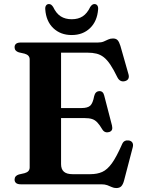

<svg xmlns="http://www.w3.org/2000/svg" viewBox="-20 -910 700 948"><path d="M223.5 -376.5H382Q413 -376.5 425.8 -388.5Q438.5 -400.5 445 -435.5Q448 -447.5 454.2 -453.5Q460.5 -459.5 470 -460Q489 -461 494.5 -438.5L533 -290Q536 -277 532.8 -269.2Q529.5 -261.5 519 -258Q509 -255 500.2 -258Q491.5 -261 485.5 -270.5Q472 -293.5 460.2 -305.8Q448.5 -318 434 -322.5Q419.5 -327 397 -327H223.5ZM52 -677Q52 -688 59.5 -694Q67 -700 82.5 -700H462.5Q480.5 -700 492.2 -705Q504 -710 514.2 -715Q524.5 -720 538 -720Q553 -720 560.8 -711.5Q568.5 -703 574.5 -683.5L614.5 -543Q618 -530.5 614 -522Q610 -513.5 599 -510Q586.5 -506 576.5 -510.5Q566.5 -515 560 -527.5Q541 -566.5 524.8 -590.8Q508.5 -615 492 -627.8Q475.5 -640.5 456.2 -645.2Q437 -650 411.5 -650H281.5V-99.5Q281.5 -74.5 295.5 -62.2Q309.5 -50 338 -50H426Q460 -50 485 -61.2Q510 -72.5 532.8 -104.2Q555.5 -136 583 -198.5Q588 -210 596.5 -214Q605 -218 616 -216.5Q628.5 -214.5 633.8 -205.5Q639 -196.5 635.5 -183L592.5 -18.5Q587.5 0.5 579 9.5Q570.5 18.5 554 18.5Q542.5 18.5 532.2 13.8Q522 9 510 4.5Q498 0 480.5 0H82.5Q67 0 59.5 -6.2Q52 -12.5 52 -23Q52 -42 73 -48.5L101.5 -55Q114 -58.5 120.2 -65.5Q126.5 -72.5 126.5 -83.5V-616.5Q126.5 -627.5 120.2 -634.5Q114 -641.5 101.5 -645L73 -651.5Q52 -658 52 -677ZM334 -815Q366.5 -815 388.5 -829.5Q410.5 -844 425.5 -875.5Q430.5 -883 435.5 -886.5Q440.5 -890 446 -890Q455.5 -890 460.5 -883Q465.5 -876 464.5 -864Q460 -805 424.5 -771Q389 -737 334 -737Q279 -737 243.2 -771Q207.5 -805 203.5 -864Q202.5 -876 207.5 -883Q212.5 -890 221.5 -890Q228 -890 232.8 -886.5Q237.5 -883 242.5 -875.5Q257.5 -843.5 280 -829.2Q302.5 -815 334 -815Z"/></svg>

Font: Fraunces SemiBold
Style: Regular
Weight: 600
Version: Version 1.000;[b76b70a41]